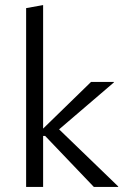

<svg xmlns="http://www.w3.org/2000/svg" viewBox="-20 -737 491 757"><path d="M158 -201H150V0H83V-705L150 -717V-230L339 -414H429V-412L213 -227L446 -2V0H350Z"/></svg>

Font: QiushuiShotai Bright
Style: Regular
Weight: 400
Designer: Christian Thalmann (Catharsis Fonts)
Version: Version 1.250;